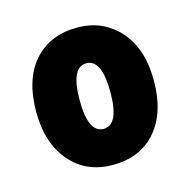

<svg xmlns="http://www.w3.org/2000/svg" viewBox="-66 -787 490 495"><g transform="rotate(-15 179.5 -539.0)"><path d="M336 -539Q336 -454 294 -405Q252 -356 178 -356Q107 -356 64.5 -406Q22 -456 22 -539Q22 -626 64.5 -674Q107 -722 180 -722Q248 -722 292 -673.5Q336 -625 336 -539ZM138 -539Q138 -452 179 -452Q220 -452 220 -539Q220 -627 179 -627Q138 -627 138 -539Z"/></g></svg>

Font: Noto Sans Bengali Condensed Black
Style: Regular
Weight: 900
Width: 3
Designer: Joana Ranito - Universal Thirst; Jelle Bosma - Monotype Design Team
Foundry: Universal Thirst ehf.
Version: Version 3.000; ttfautohint (v1.8.4.7-5d5b)